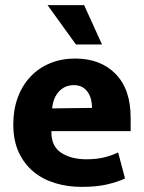

<svg xmlns="http://www.w3.org/2000/svg" viewBox="-20 -720 564 751"><path d="M491 -207H181V-203Q181 -147 220 -122Q259 -97 318 -97Q359 -97 390 -105Q421 -113 442 -124L469 -22Q442 -9 400.5 1Q359 11 299 11Q245 11 196.5 -3.5Q148 -18 111.5 -48Q75 -78 53.5 -124Q32 -170 32 -234Q32 -291 49.5 -338.5Q67 -386 99 -420Q131 -454 175.5 -472.5Q220 -491 274 -491Q373 -491 432 -431Q491 -371 491 -260ZM340 -298Q340 -315 336 -331Q332 -347 323.5 -359.5Q315 -372 301.5 -379.5Q288 -387 269 -387Q234 -387 211 -362.5Q188 -338 184 -296ZM166 -700H309L379 -546H277Z"/></svg>

Font: Mukta Vaani ExtraBold
Style: Regular
Weight: 800
Designer: Noopur Datye, Girish Dalvi, Yashodeep Gholap, Pallavi Karambelkar
Foundry: Ek Type
Version: Version 2.538;PS 1.000;hotconv 16.6.51;makeotf.lib2.5.65220;